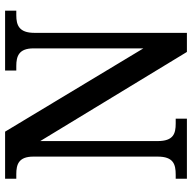

<svg xmlns="http://www.w3.org/2000/svg" viewBox="-20 -734 754 754"><g transform="rotate(-90 357.0 -357.0)"><path d="M32 0H268V-44H249C209 -44 180 -53 180 -115V-576L530 0H605V-599C605 -659 635 -670 674 -670H692V-714H457V-670H475C513 -670 544 -660 544 -603V-171L217 -714H32V-670H50C88 -670 119 -661 119 -603V-115C119 -53 89 -44 48 -44H32Z"/></g></svg>

Font: Noto Serif Ethiopic SemiCondensed Medium
Style: Regular
Weight: 500
Width: 4
Designer: Monotype Design Team
Foundry: Monotype Imaging Inc.
Version: Version 2.102